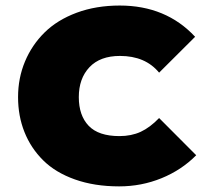

<svg xmlns="http://www.w3.org/2000/svg" viewBox="-20 -660 750 690"><path d="M551.8 -235.8 685.1 -102.1Q632.3 -48.8 560.3 -19.5Q488.3 9.8 408.2 9.8Q319.3 9.8 249.3 -15.1Q179.2 -40 135 -84Q90.8 -127.9 67.9 -185.5Q44.9 -243.2 44.9 -311Q44.9 -379.4 69.8 -439Q94.7 -498.5 140.4 -543.5Q186 -588.4 255.6 -614.3Q325.2 -640.1 410.2 -640.1Q576.7 -640.1 681.2 -527.8L551.8 -398.9Q502.4 -459 411.1 -459Q339.8 -459 301.5 -418.5Q263.2 -377.9 263.2 -311Q263.2 -245.1 298.6 -208Q334 -170.9 409.2 -170.9Q452.1 -170.9 485.6 -186.3Q519 -201.7 551.8 -235.8Z"/></svg>

Font: Sinkin Sans 900 X Black
Style: Regular
Weight: 950
Designer: Keith Bates
Foundry: K-Type
Version: Sinkin Sans (version 1.0)  by Keith Bates   •   © 2014   www